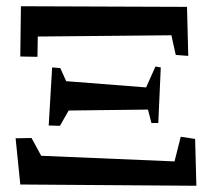

<svg xmlns="http://www.w3.org/2000/svg" viewBox="-20 -672 682 615"><path d="M609 -77 45 -81 30 -229 81 -230 112 -173 539 -155 559 -234 605 -227ZM172 -269 136 -270 147 -456 173 -454 192 -412 448 -392 478 -459 495 -456 487 -278H465L454 -321L200 -318ZM100 -490 45 -491 47 -652 579 -650 583 -493 543 -496 529 -559 101 -555Z"/></svg>

Font: Xiangcui Kesong Xiangcui Kesong
Style: Regular
Weight: 400
Version: Version 1.501;March 28, 2024;FontCreator 14.0.0.2814 64-bit